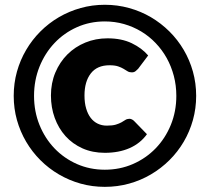

<svg xmlns="http://www.w3.org/2000/svg" viewBox="-20 -756 857 784"><path d="M508 -271Q514 -271 519.5 -268Q525 -265 529 -260.5L580 -208Q553 -170.5 509.2 -151.2Q465.5 -132 408 -132Q357.5 -132 316.8 -150.2Q276 -168.5 247.5 -200.2Q219 -232 203.5 -274.5Q188 -317 188 -366Q188 -417 206 -459.8Q224 -502.5 255.2 -533.8Q286.5 -565 328.5 -582.2Q370.5 -599.5 419 -599.5Q476.5 -599.5 518 -579.5Q559.5 -559.5 585 -529.5L544 -475Q540 -471 534 -465.8Q528 -460.5 518 -460.5Q508 -460.5 500.8 -465Q493.5 -469.5 484.5 -475Q475.5 -480.5 462.2 -485Q449 -489.5 427 -489.5Q376.5 -489.5 350.8 -456.2Q325 -423 325 -366Q325 -336 331.8 -313Q338.5 -290 350.5 -274.5Q362.5 -259 379.2 -251Q396 -243 416 -243Q439.5 -243 453.2 -247.2Q467 -251.5 476 -256.5Q485 -261.5 491.5 -266Q498 -270.5 508 -271ZM36 -364.5Q36 -416 49.2 -463.5Q62.5 -511 86.8 -552.2Q111 -593.5 145 -627.5Q179 -661.5 220.5 -685.8Q262 -710 309.2 -723.2Q356.5 -736.5 408 -736.5Q459.5 -736.5 507.2 -723.2Q555 -710 596.2 -685.8Q637.5 -661.5 671.8 -627.5Q706 -593.5 730.2 -552.2Q754.5 -511 767.8 -463.5Q781 -416 781 -364.5Q781 -313.5 767.8 -266Q754.5 -218.5 730.2 -177.2Q706 -136 671.8 -102Q637.5 -68 596.2 -43.8Q555 -19.5 507.2 -6.2Q459.5 7 408 7Q356.5 7 309.2 -6.2Q262 -19.5 220.5 -43.8Q179 -68 145 -102Q111 -136 86.8 -177.2Q62.5 -218.5 49.2 -265.8Q36 -313 36 -364.5ZM119 -364.5Q119 -301 141.2 -246Q163.5 -191 202.5 -150.2Q241.5 -109.5 294.2 -86.2Q347 -63 408 -63Q469.5 -63 522.8 -86.2Q576 -109.5 615.5 -150.2Q655 -191 677.5 -246Q700 -301 700 -364.5Q700 -407 689.8 -446Q679.5 -485 660.8 -518.8Q642 -552.5 615.5 -580.2Q589 -608 556.5 -627.5Q524 -647 486.5 -657.8Q449 -668.5 408 -668.5Q347 -668.5 294.2 -645Q241.5 -621.5 202.5 -580.2Q163.5 -539 141.2 -483.5Q119 -428 119 -364.5Z"/></svg>

Font: Lato ExtraBold
Style: Regular
Weight: 800
Designer: Lukasz Dziedzic with Adam Twardoch and Botio Nikoltchev
Foundry: tyPoland Lukasz Dziedzic
Version: Version 2.015; 2015-08-06; http://www.latofonts.com/